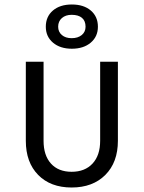

<svg xmlns="http://www.w3.org/2000/svg" viewBox="-20 -825 640 855"><path d="M95 -198V-550H174V-198Q174 -133 207 -96.5Q240 -60 299 -60Q358 -60 392 -96.5Q426 -133 426 -198V-550H505V-198Q505 -102 449 -46Q393 10 299 10Q205 10 150 -46Q95 -102 95 -198ZM184 -706Q184 -751 215.5 -778Q247 -805 300 -805Q353 -805 384.5 -778Q416 -751 416 -706Q416 -662 384 -635Q352 -608 300 -608Q248 -608 216 -635Q184 -662 184 -706ZM361 -706Q361 -732 345 -745.5Q329 -759 299 -759Q272 -759 255.5 -744.5Q239 -730 239 -706Q239 -683 255.5 -669Q272 -655 299 -655Q327 -655 344 -669Q361 -683 361 -706Z"/></svg>

Font: JetBrains Mono Semi Light
Style: Regular
Weight: 350
Monospace: yes
Designer: Philipp Nurullin, Konstantin Bulenkov
Foundry: JetBrains
Version: 2.002